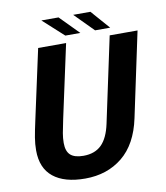

<svg xmlns="http://www.w3.org/2000/svg" viewBox="-95 -962 907 1052"><g transform="rotate(-10 358.0 -435.5)"><path d="M616.5 -266.5Q587 -126.5 501.8 -57.2Q416.5 12 294 12Q179 12 117 -37.8Q55 -87.5 55 -186.5Q55 -221.5 61 -257.8Q67 -294 80 -352.5L163.5 -737.5H319L231 -330.5Q220.5 -281.5 215.8 -254.5Q211 -227.5 211 -200.5Q211 -154 234 -133.2Q257 -112.5 306 -112.5Q369.5 -112.5 406.8 -149.2Q444 -186 460.5 -264L561.5 -737.5H716.5ZM571.5 -778.5H487.5L384 -883H480ZM405.5 -778.5H322L207 -883H302.5Z"/></g></svg>

Font: Epilogue
Style: Bold Italic
Weight: 700
Italic angle: -12°
Designer: Tyler Finck
Foundry: Etcetera Type Co
Version: Version 2.111; ttfautohint (v1.8.3)